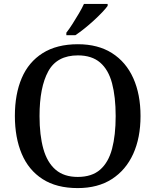

<svg xmlns="http://www.w3.org/2000/svg" viewBox="-20 -951 794 981"><path d="M377 10Q269 10 197.5 -36Q126 -82 91 -165Q56 -248 56 -359Q56 -470 91 -552Q126 -634 198 -679.5Q270 -725 378 -725Q481 -725 552.5 -679.5Q624 -634 661 -551.5Q698 -469 698 -358Q698 -247 660.5 -164.5Q623 -82 551.5 -36Q480 10 377 10ZM377 -47Q449 -47 491.5 -84Q534 -121 552.5 -190.5Q571 -260 571 -358Q571 -456 552.5 -525.5Q534 -595 491.5 -631.5Q449 -668 378 -668Q271 -668 226.5 -586.5Q182 -505 182 -358Q182 -260 201.5 -190.5Q221 -121 264 -84Q307 -47 377 -47ZM319 -784Q334 -803 350.5 -829Q367 -855 383 -882Q399 -909 409 -931H530V-921Q521 -908 502 -888Q483 -868 459 -846Q435 -824 410.5 -804.5Q386 -785 365 -771H319Z"/></svg>

Font: Noto Serif Armenian Medium
Style: Regular
Weight: 500
Version: Version 2.007